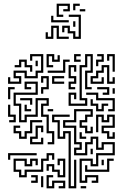

<svg xmlns="http://www.w3.org/2000/svg" viewBox="-20 -801 706 1047"><path d="M24 -344V-380H36V-356H84V-374H54V-416H126V-386H174V-416H204V-494H156V-470H144V-506H216V-404H186V-374H114V-404H66V-386H96V-344ZM234 -434V-506H276V-476H294V-500H306V-464H264V-494H246V-446H270V-434ZM354 -224V-296H396V-260H384V-284H366V-236H444V-254H414V-446H444V-506H486V-404H456V-326H480V-314H444V-416H474V-494H456V-434H426V-266H456V-224ZM384 -464V-506H420V-494H396V-476H420V-464ZM504 -440V-476H534V-494H510V-506H546V-464H516V-440ZM594 -410V-494H576V-470H564V-506H606V-410ZM144 -410V-434H114V-464H96V-434H60V-446H84V-476H126V-446H156V-410ZM240 -404V-416H324V-476H360V-464H336V-404ZM174 -440V-470H186V-440ZM474 -344V-386H504V-416H534V-446H576V-356H594V-380H606V-344H564V-434H546V-404H516V-374H486V-356H534V-380H546V-344ZM354 -314V-356H384V-374H354V-446H396V-410H384V-434H366V-386H396V-344H366V-326H390V-314ZM204 -290V-326H234V-374H216V-350H204V-386H246V-314H216V-290ZM264 -344V-386H330V-374H276V-356H330V-344ZM240 -14V-26H264V-74H234V-164H204V-236H234V-254H186V-164H126V-134H84V-224H54V-296H174V-344H126V-326H150V-314H114V-356H186V-284H66V-236H96V-146H114V-176H174V-266H246V-224H216V-176H246V-86H276V-14ZM24 -260V-326H60V-314H36V-260ZM540 -284V-296H564V-314H510V-326H576V-284ZM594 -290V-320H606V-290ZM570 -194V-206H594V-254H504V-284H450V-296H516V-266H606V-194ZM144 -230V-254H90V-266H156V-230ZM504 -194V-224H474V-260H486V-236H516V-206H534V-236H570V-224H546V-194ZM30 -134V-146H54V-164H24V-230H36V-176H66V-134ZM114 -194V-230H126V-206H150V-194ZM240 -194V-206H270V-194ZM414 196V64H486V94H504V34H594V-14H546V16H504V-44H486V-14H456V46H384V4H414V-14H384V-104H324V-146H384V-206H486V-164H456V-134H426V-116H456V-86H474V-110H486V-74H444V-104H414V-146H444V-176H474V-194H396V-134H336V-116H396V-26H426V16H396V34H444V-26H474V-56H516V4H534V-26H606V46H516V106H474V76H426V184H444V154H516V196H480V184H504V166H456V196ZM564 -44V-74H534V-116H594V-164H576V-134H534V-164H516V-80H504V-176H546V-146H564V-176H606V-104H546V-86H576V-56H594V-80H606V-44ZM354 226V-74H336V-44H294V-134H264V-176H360V-164H276V-146H306V-56H324V-86H366V214H384V70H396V226ZM84 -44V-74H54V-116H90V-104H66V-86H96V-56H114V-86H144V-146H210V-134H156V-74H126V-44ZM144 -14V-56H174V-116H216V-80H204V-104H186V-44H156V-26H204V-50H216V-14ZM414 -44V-80H426V-56H450V-44ZM474 40V10H486V40ZM24 70V34H180V46H36V70ZM84 166V136H54V64H126V94H144V64H186V100H174V76H156V106H114V76H66V124H96V154H114V124H204V64H234V34H276V70H264V46H246V76H216V136H126V166ZM294 166V136H264V106H246V130H234V94H276V124H306V154H324V76H306V100H294V64H336V166ZM444 136V100H456V124H564V64H600V76H576V136ZM534 100V70H546V100ZM150 196V184H174V166H150V154H186V196ZM234 226V154H270V166H246V214H264V184H336V226H300V214H324V196H276V226ZM204 220V160H216V220ZM420 226V214H450V226ZM289 -709V-781H361V-739H325V-751H349V-769H301V-721H325V-709ZM379 -745V-781H415V-769H391V-745ZM415 -739V-751H445V-739ZM379 -589V-619H349V-649H331V-625H319V-661H361V-631H391V-601H409V-709H355V-721H421V-589ZM259 -679V-715H271V-691H355V-679ZM379 -655V-685H391V-655ZM229 -589V-625H241V-601H259V-661H301V-601H355V-589H289V-649H271V-589Z"/></svg>

Font: Rubik Maze
Style: Regular
Weight: 400
Designer: Hubert and Fischer, NaN
Foundry: Hubert and Fischer, NaN
Version: Version 2.200